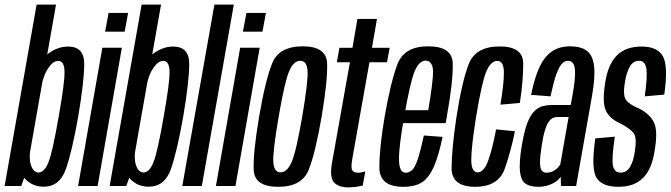

<svg xmlns="http://www.w3.org/2000/svg" viewBox="-51 -805 2903 831"><path d="M-31 0H41L64.5 -65L191.5 -785H107.5ZM138 3Q207.5 3 234.2 -73.5Q261 -150 287.5 -300.5Q313 -451 313.5 -527.2Q314 -603.5 244 -603.5Q195 -603.5 151.2 -567.8Q107.5 -532 98.5 -477L130 -438Q137.5 -480.5 158.2 -511Q179 -541.5 201.5 -541.5Q226.5 -541.5 228.2 -497Q230 -452.5 203 -300.5Q176.5 -147 158.8 -102.8Q141 -58.5 116 -58.5Q94 -58.5 83.5 -89Q73 -119.5 81.5 -163L35 -123Q25 -67.5 56.8 -32.2Q88.5 3 138 3Z M287 0H371.5L476.5 -598.5H392ZM419 -749 404 -668H488.5L503.5 -749Z M423.5 0H495.5L519 -65L646 -785H562ZM592.5 3Q662 3 688.8 -73.5Q715.5 -150 742 -300.5Q767.5 -451 768 -527.2Q768.5 -603.5 698.5 -603.5Q649.5 -603.5 605.8 -567.8Q562 -532 553 -477L584.5 -438Q592 -480.5 612.8 -511Q633.5 -541.5 656 -541.5Q681 -541.5 682.8 -497Q684.5 -452.5 657.5 -300.5Q631 -147 613.2 -102.8Q595.5 -58.5 570.5 -58.5Q548.5 -58.5 538 -89Q527.5 -119.5 536 -163L489.5 -123Q479.5 -67.5 511.2 -32.2Q543 3 592.5 3Z M738 0H822.5L961 -785H877Z M883.5 0H968L1073 -598.5H988.5ZM1015.5 -749 1000.5 -668H1085L1100 -749Z M1153 3.5Q1255.5 3.5 1284.8 -69.5Q1314 -142.5 1341 -300Q1367.5 -457 1364.8 -530.8Q1362 -604.5 1259.5 -604.5Q1156.5 -604.5 1127 -531Q1097.5 -457.5 1070.5 -300Q1044 -143.5 1047 -70Q1050 3.5 1153 3.5ZM1163 -59Q1135 -59 1132 -102.8Q1129 -146.5 1155 -300Q1181.5 -453 1200.8 -497.5Q1220 -542 1248.5 -542Q1277.5 -542 1280.2 -497.8Q1283 -453.5 1257 -300Q1230.5 -147 1211 -103Q1191.5 -59 1163 -59Z M1456 6Q1487.5 6 1519 -2L1530 -63.5Q1514 -57.5 1497 -57.5Q1480 -57.5 1473.5 -68.5Q1467 -79.5 1474 -119L1548 -535.5H1624L1635.5 -598H1559L1580.5 -723H1496L1474.5 -598H1418L1407 -535.5H1463.5L1386 -100.5Q1375 -36.5 1395 -15.2Q1415 6 1456 6Z M1694 3.5 1705 -57.5Q1676.5 -57.5 1676 -113Q1674.5 -167 1698.5 -301Q1724 -448.5 1743.5 -496Q1763 -542.5 1791 -542.5Q1821 -542.5 1823.5 -496.5Q1823.5 -452.5 1802.5 -328H1694L1684.5 -272H1878Q1881 -286.5 1883 -301Q1910.5 -454.5 1908.5 -530Q1907 -604.5 1802 -604.5Q1699 -604.5 1669.5 -528Q1640.5 -452.5 1614 -301.5Q1591 -167 1591 -81Q1590.5 3.5 1694 3.5ZM1705 -57.5 1694 3.5Q1745.5 3.5 1776.5 -16.5Q1806.5 -37 1828 -86Q1848.5 -135 1864.5 -212.5L1783.5 -218.5Q1772.5 -168 1760.5 -126Q1747.5 -85 1735 -71Q1721 -57.5 1705 -57.5Z M2005.5 3.5Q2107 3.5 2134.5 -77Q2162 -157.5 2177.5 -237L2096 -245Q2081.5 -165.5 2062.8 -112.2Q2044 -59 2016.5 -59Q1989 -59 1988.8 -113Q1988.5 -167 2009 -295.5Q2033.5 -445.5 2053 -493.5Q2072.5 -541.5 2101.5 -541.5Q2128.5 -541.5 2129.8 -495.5Q2131 -449.5 2115 -352L2199 -359.5Q2214 -457 2213.5 -530.5Q2213 -604 2111.5 -604Q2007 -604 1977.5 -527.2Q1948 -450.5 1924 -294.5Q1904 -159.5 1903.5 -78Q1903 3.5 2005.5 3.5Z M2279 3.5Q2297.5 3.5 2313 -0.5Q2328.5 -4.5 2341.5 -11Q2354.5 -17.5 2363 -25Q2371.5 -32.5 2376 -40L2377 0H2442.5L2510.5 -385Q2526 -471.5 2520.2 -519Q2514.5 -566.5 2488.5 -585.5Q2462.5 -604.5 2417 -604.5Q2386 -604.5 2360.8 -594.8Q2335.5 -585 2314.2 -561.8Q2293 -538.5 2276.8 -497.8Q2260.5 -457 2247.5 -394.5L2332 -388Q2344.5 -448.5 2356.2 -481.8Q2368 -515 2380.5 -528.5Q2393 -542 2407 -542Q2423.5 -542 2431.2 -528Q2439 -514 2437.8 -479.8Q2436.5 -445.5 2425.5 -385L2419 -350.5H2335.5Q2316.5 -350.5 2299.5 -346Q2282.5 -341.5 2268.5 -330Q2254.5 -318.5 2243.2 -298.5Q2232 -278.5 2223 -247.5Q2214 -216.5 2207 -173Q2195 -98 2199.8 -60Q2204.5 -22 2224.8 -9.2Q2245 3.5 2279 3.5ZM2314 -57.5Q2301.5 -57.5 2294 -66.5Q2286.5 -75.5 2286.2 -101.2Q2286 -127 2294 -177.5Q2300 -216.5 2307.2 -240.5Q2314.5 -264.5 2323.2 -277Q2332 -289.5 2341.2 -294Q2350.5 -298.5 2361 -298.5H2410L2374 -93Q2369.5 -85 2360.8 -76.8Q2352 -68.5 2340 -63Q2328 -57.5 2314 -57.5Z M2625.5 3.5Q2693 3.5 2731.2 -34Q2769.5 -71.5 2781.5 -148Q2797.5 -238 2779.5 -275Q2761.5 -312 2714.5 -335.5Q2675.5 -351.5 2659.5 -370.8Q2643.5 -390 2654 -450.5Q2660.5 -492 2675.2 -517Q2690 -542 2714.5 -542Q2742 -542 2746.8 -506Q2751.5 -470 2739.5 -388L2824 -395.5Q2841.5 -517 2818.8 -560.2Q2796 -603.5 2725.5 -603.5Q2656.5 -603.5 2618.5 -564.5Q2580.5 -525.5 2569 -451Q2554.5 -363 2570.8 -327.2Q2587 -291.5 2633.5 -271Q2676 -249 2691.5 -228.8Q2707 -208.5 2695.5 -142.5Q2689.5 -105 2675.2 -81.5Q2661 -58 2635 -58Q2607.5 -58 2601.8 -88.5Q2596 -119 2610 -213.5L2525.5 -206Q2506.5 -74.5 2530.8 -35.5Q2555 3.5 2625.5 3.5Z"/></svg>

Font: Anybody ExtraCondensed
Style: Italic
Weight: 400
Width: 2
Italic angle: -10°
Version: Version 1.113;gftools[0.9.25]